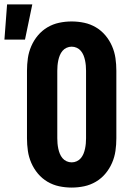

<svg xmlns="http://www.w3.org/2000/svg" viewBox="-74 -840 594 868"><path d="M250 8Q221 8 193 2Q165 -4 140.5 -18.5Q116 -33 97.5 -55Q79 -77 67.5 -103.5Q56 -130 52 -158Q48 -186 48 -215V-520Q48 -549 52 -577Q56 -605 67.5 -631.5Q79 -658 97.5 -680Q116 -702 140.5 -716.5Q165 -731 193 -737Q221 -743 250 -743Q279 -743 307 -737Q335 -731 359.5 -716.5Q384 -702 402.5 -680Q421 -658 432.5 -631.5Q444 -605 448 -577Q452 -549 452 -520V-215Q452 -186 448 -158Q444 -130 432.5 -103.5Q421 -77 402.5 -55Q384 -33 359.5 -18.5Q335 -4 307 2Q279 8 250 8ZM250 -106Q262 -106 273 -111Q284 -116 291.5 -125Q299 -134 303.5 -145Q308 -156 310.5 -168Q313 -180 314 -191.5Q315 -203 315 -215V-520Q315 -532 314 -543.5Q313 -555 310.5 -567Q308 -579 303.5 -590Q299 -601 291.5 -610Q284 -619 273 -624Q262 -629 250 -629Q238 -629 227 -624Q216 -619 208.5 -610Q201 -601 196.5 -590Q192 -579 189.5 -567Q187 -555 186 -543.5Q185 -532 185 -520V-215Q185 -203 186 -191.5Q187 -180 189.5 -168Q192 -156 196.5 -145Q201 -134 208.5 -125Q216 -116 227 -111Q238 -106 250 -106ZM-54 -661 -42 -820H72L39 -661Z"/></svg>

Font: Iosevka Term Curly Heavy
Style: Regular
Weight: 900
Designer: Belleve Invis
Foundry: Belleve Invis
Version: Version 32.3.0